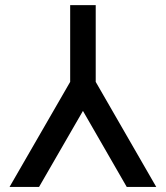

<svg xmlns="http://www.w3.org/2000/svg" viewBox="-20 -737 654 756"><path d="M595.2 -1H479L306.6 -300.3L133.8 -1H17.6L256.3 -414.6V-716.8H356.9V-414.6Z"/></svg>

Font: Kultigin
Style: Regular
Weight: 400
Designer: facebook.com/biligbitig
Foundry: facebook.com/biligbitig
Version: Version 1.0